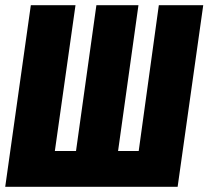

<svg xmlns="http://www.w3.org/2000/svg" viewBox="-21 -715 798 735"><path d="M757 -695 659 0H-1L97 -695H268L189 -137H270L348 -695H509L431 -137H510L587 -695Z"/></svg>

Font: Fira Sans Extra Condensed ExtraBold
Style: Italic
Weight: 800
Width: 3
Italic angle: -8°
Designer: Carrois Corporate & Edenspiekermann AG
Foundry: Carrois Corporate GbR & Edenspiekermann AG
Version: Version 4.203